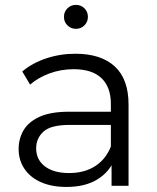

<svg xmlns="http://www.w3.org/2000/svg" viewBox="-20 -746 630 771"><path d="M428 0V-115.6L425.2 -135.5V-328.9Q425.2 -396.3 387.4 -432.2Q349.7 -468.1 275.9 -468.1Q224.7 -468.1 179 -451.3Q133.2 -434.4 100.9 -406.3L69.4 -458.9Q109.2 -492.7 165.3 -511.5Q221.4 -530.2 282.8 -530.2Q385.3 -530.2 440.7 -479.4Q496.2 -428.6 496.2 -326V0ZM246.9 4.7Q187.7 4.7 144.5 -14.4Q101.2 -33.6 78 -68.3Q54.8 -103 54.8 -147.7Q54.8 -188.6 74.3 -222.4Q93.8 -256.2 138.3 -276.8Q182.8 -297.4 258.1 -297.4H439V-244.4H260.5Q183.8 -244.4 154.5 -217.5Q125.2 -190.5 125.2 -150.4Q125.2 -104.8 160.3 -78Q195.4 -51.1 257.6 -51.1Q318.5 -51.1 361.6 -78.5Q404.7 -106 425.2 -157.6L440.8 -108.9Q421 -56.6 371.6 -25.9Q322.2 4.7 246.9 4.7ZM284.9 -630.2Q264.7 -630.2 250.8 -644.2Q236.8 -658.1 236.8 -678.3Q236.8 -698.7 250.8 -712.6Q264.7 -726.4 284.9 -726.4Q305.2 -726.4 319.1 -712.6Q333 -698.7 333 -678.3Q333 -658.1 319.1 -644.2Q305.2 -630.2 284.9 -630.2Z"/></svg>

Font: Montserrat Thin
Style: Regular
Weight: 100
Designer: Julieta Ulanovsky
Foundry: Julieta Ulanovsky
Version: Version 9.000